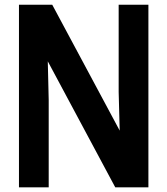

<svg xmlns="http://www.w3.org/2000/svg" viewBox="-20 -800 715 820"><path d="M613.8 -779.8V0H472.2L184.1 -538.1L188 -373V0H61V-779.8H203.1L491.2 -242.2L486.8 -407.2V-779.8Z"/></svg>

Font: Cooper Hewitt
Style: Semibold
Weight: 709
Designer: Village Type and Design LLC
Foundry: Cooper Hewitt Smithsonian Design Museum
Version: 1.000